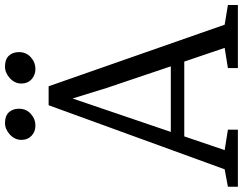

<svg xmlns="http://www.w3.org/2000/svg" viewBox="-122 -852 974 770"><g transform="rotate(-90 365.0 -467.0)"><path d="M314 -878Q314 -849 293.5 -830.5Q273 -812 246 -812Q222 -812 205.5 -827.5Q189 -843 189 -868Q189 -895 210.5 -914.5Q232 -934 257 -934Q285 -934 299.5 -918.5Q314 -903 314 -878ZM541 -878Q541 -849 520.5 -830.5Q500 -812 473 -812Q449 -812 432 -827.5Q415 -843 415 -868Q415 -895 436.5 -914.5Q458 -934 483 -934Q512 -934 526.5 -918.5Q541 -903 541 -878ZM651 -53 730 -40V0H477V-40L558 -53L503 -215H203L148 -53L230 -40V0H1V-40L71 -53L328 -759H404ZM221 -269H484L397 -527L355 -663Z"/></g></svg>

Font: Martel
Style: Regular
Weight: 400
Designer: Dan Reynolds
Foundry: Dan Reynolds
Version: Version 1.001; ttfautohint (v1.1) -l 5 -r 5 -G 72 -x 0 -D la